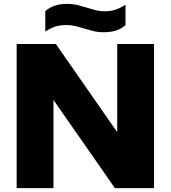

<svg xmlns="http://www.w3.org/2000/svg" viewBox="-20 -966 876 986"><path d="M65.5 0V-740H267L614.5 -240.5H582V-740H771V0H570L222 -499.5H254.5V0ZM511.5 -800.5Q482.5 -800.5 458 -806.8Q433.5 -813 410 -820Q388.5 -827 367 -832.2Q345.5 -837.5 321.5 -837.5Q288 -837.5 263.2 -829.2Q238.5 -821 212.5 -804V-909Q235 -928 261.5 -937Q288 -946 325.5 -946Q354.5 -946 379.2 -939.8Q404 -933.5 427 -926.5Q449 -919.5 470.5 -913.8Q492 -908 515.5 -908Q549 -908 574 -916.5Q599 -925 624.5 -942V-837Q602.5 -818 575.8 -809.2Q549 -800.5 511.5 -800.5Z"/></svg>

Font: Encode Sans SemiExpanded ExtraBold
Style: Regular
Weight: 800
Width: 6
Designer: Multiple Designers
Foundry: Impallari Type
Version: Version 3.002